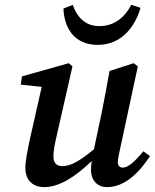

<svg xmlns="http://www.w3.org/2000/svg" viewBox="-20 -753 635 787"><path d="M418 14C495 14 553 -50 595 -113L568 -133C530 -88 505 -66 483 -66C472 -66 463 -73 463 -87C463 -98 466 -116 471 -137L545 -481L528 -494L429 -462C419 -405 408 -348 397 -292L365 -141C307 -93 270 -72 235 -72C213 -72 199 -84 199 -113C199 -134 204 -161 212 -195L277 -481L262 -494L70 -440L65 -406L151 -397L101 -176C94 -139 84 -97 84 -65C84 -10 119 14 161 14C221 14 285 -25 356 -93C354 -79 353 -68 353 -57C353 -11 382 14 418 14ZM381 -569C483 -569 536 -651 556 -721L518 -733C491 -681 448 -646 387 -646C329 -646 296 -683 278 -733L240 -718C243 -640 283 -569 381 -569Z"/></svg>

Font: Source Serif Pro Semibold
Style: Italic
Weight: 600
Italic angle: -12°
Designer: Frank Grießhammer
Foundry: Adobe Systems Incorporated
Version: Version 3.001;hotconv 1.0.111;makeotfexe 2.5.65597